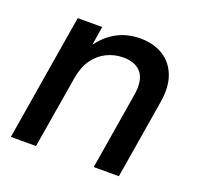

<svg xmlns="http://www.w3.org/2000/svg" viewBox="-99 -639 768 746"><g transform="rotate(20 284.5 -266.0)"><path d="M171.9 -298.8 122.1 0H18.1L104.5 -522.5H205.6L185.1 -393.1L163.1 -396Q199.7 -466.3 248.8 -499Q297.9 -531.7 359.9 -531.7Q415 -531.7 454.6 -507.8Q494.1 -483.9 512 -437.5Q529.8 -391.1 518.1 -323.2L464.8 0H360.8L413.1 -317.4Q423.3 -378.9 399.4 -409.2Q375.5 -439.5 324.2 -439.5Q287.6 -439.5 255.6 -423.8Q223.6 -408.2 201.7 -377.2Q179.7 -346.2 171.9 -298.8Z"/></g></svg>

Font: Inter 28pt Medium
Style: Italic
Weight: 500
Italic angle: -9.3988°
Designer: Rasmus Andersson
Foundry: rsms
Version: Version 4.001;git-66647c0bb